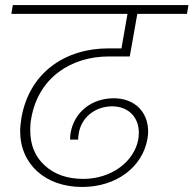

<svg xmlns="http://www.w3.org/2000/svg" viewBox="-20 -760 768 762"><path d="M486 -705 462 -568H410C242 -568 97 -475 65 -292C62 -272 60 -255 60 -240C60 -107 161 -18 306 -18C441 -18 545 -96 565 -208C567 -218 568 -228 568 -238C568 -317 513 -370 432 -370C344 -370 275 -316 260 -232C259 -221 258 -213 258 -206H290C290 -212 291 -219 292 -227C301 -294 358 -338 425 -338C489 -338 531 -295 531 -234C531 -223 530 -214 529 -208C513 -117 420 -50 311 -50C247 -50 196 -68 158 -103C119 -138 100 -185 100 -243C100 -260 101 -276 104 -290C132 -452 262 -536 413 -536H495L525 -705H722L728 -740H31L25 -705Z"/></svg>

Font: Momo Neue ExtLt
Style: Italic
Weight: 200
Italic angle: -10°
Designer: Ninad Kale (Devanagari), Jonny Pinhorn (Latin)
Foundry: Indian Type Foundry
Version: 4.004